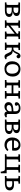

<svg xmlns="http://www.w3.org/2000/svg" viewBox="2905 -3478 720 6570"><g transform="rotate(90 3265.0 -193.0)"><path d="M63 0V-53L120 -57Q137 -59 142.5 -69Q148 -79 148 -105V-414Q148 -440 142.5 -450.5Q137 -461 120 -462L57 -466L70 -519H340Q402 -519 444 -506Q486 -493 507 -467Q528 -441 528 -401Q528 -346 485 -312.5Q442 -279 379 -274V-273Q424 -270 465.5 -257.5Q507 -245 533.5 -218.5Q560 -192 560 -146Q560 -106 537.5 -72.5Q515 -39 465.5 -19.5Q416 0 334 0ZM332 -58Q373 -58 401 -66.5Q429 -75 443.5 -95.5Q458 -116 458 -151Q458 -196 422 -215Q386 -234 329 -234H241V-62Q262 -61 288.5 -59.5Q315 -58 332 -58ZM241 -296H323Q376 -296 401 -322Q426 -348 426 -388Q426 -428 398 -444.5Q370 -461 312 -461Q299 -461 278.5 -460.5Q258 -460 241 -458Z M675 0V-53L732 -57Q749 -59 754.5 -69Q760 -79 760 -105V-414Q760 -440 754.5 -450.5Q749 -461 732 -462L672 -466L685 -519H933V-466L880 -462Q864 -461 858.5 -451Q853 -441 853 -417V-186L1134 -412V-421Q1134 -446 1127 -454Q1120 -462 1102 -463L1042 -466L1055 -519H1317V-466L1261 -463Q1240 -462 1233.5 -453Q1227 -444 1227 -422V-97Q1227 -75 1233.5 -66.5Q1240 -58 1261 -56L1317 -53V0H1058V-53L1102 -56Q1120 -58 1127 -65.5Q1134 -73 1134 -98V-336L853 -110V-102Q853 -78 858.5 -68.5Q864 -59 880 -57L933 -53V0Z M1919 13Q1888 13 1867.5 1.5Q1847 -10 1829.5 -39.5Q1812 -69 1790 -122Q1773 -165 1756.5 -187.5Q1740 -210 1722 -219.5Q1704 -229 1680 -233Q1664 -236 1644 -236.5Q1624 -237 1609 -236V-102Q1609 -78 1614.5 -68.5Q1620 -59 1636 -57L1692 -53V0H1436V-53L1488 -57Q1505 -59 1510.5 -69Q1516 -79 1516 -105V-414Q1516 -440 1510.5 -450.5Q1505 -461 1488 -462L1431 -466L1444 -519H1693V-466L1636 -462Q1620 -461 1614.5 -451Q1609 -441 1609 -417V-289Q1629 -289 1646.5 -290.5Q1664 -292 1677 -296Q1692 -302 1705.5 -313.5Q1719 -325 1733 -347.5Q1747 -370 1762 -408Q1781 -454 1800 -481Q1819 -508 1841.5 -520.5Q1864 -533 1892 -533Q1927 -533 1951.5 -513Q1976 -493 1976 -463Q1976 -448 1967 -433Q1958 -418 1943.5 -408.5Q1929 -399 1911 -399Q1895 -399 1880 -411.5Q1865 -424 1854 -458Q1847 -449 1840.5 -438.5Q1834 -428 1826.5 -412.5Q1819 -397 1807 -372Q1789 -333 1770 -310.5Q1751 -288 1722 -273V-270Q1761 -268 1790 -256Q1819 -244 1840.5 -221.5Q1862 -199 1877 -162Q1902 -104 1920.5 -78.5Q1939 -53 1963 -53Q1971 -53 1980 -55.5Q1989 -58 1999 -63L2010 -21Q1988 -4 1965 4.5Q1942 13 1919 13Z M2328 14Q2250 14 2193.5 -17.5Q2137 -49 2107 -107.5Q2077 -166 2077 -246Q2077 -335 2109.5 -399Q2142 -463 2202 -498Q2262 -533 2343 -533Q2422 -533 2479.5 -501.5Q2537 -470 2568.5 -411.5Q2600 -353 2600 -271Q2600 -182 2568 -118Q2536 -54 2475 -20Q2414 14 2328 14ZM2344 -51Q2394 -51 2429 -73Q2464 -95 2482.5 -138Q2501 -181 2501 -244Q2501 -298 2489 -340Q2477 -382 2454 -410Q2431 -438 2399 -452.5Q2367 -467 2327 -467Q2280 -467 2246 -444.5Q2212 -422 2194 -378Q2176 -334 2176 -269Q2176 -200 2197 -151Q2218 -102 2255.5 -76.5Q2293 -51 2344 -51Z M2718 0V-53L2778 -57Q2795 -58 2800.5 -68.5Q2806 -79 2806 -105V-414Q2806 -440 2800.5 -450.5Q2795 -461 2778 -462L2715 -466L2728 -519H2982V-466L2926 -462Q2910 -461 2904.5 -451Q2899 -441 2899 -417V-291H3173V-421Q3173 -446 3166 -454Q3159 -462 3141 -463L3084 -466L3097 -519H3353V-466L3300 -463Q3279 -462 3272.5 -453Q3266 -444 3266 -422V-97Q3266 -75 3272.5 -66.5Q3279 -58 3300 -56L3353 -53V0H3093V-53L3141 -56Q3159 -57 3166 -65Q3173 -73 3173 -98V-230H2899V-102Q2899 -78 2904.5 -68.5Q2910 -59 2926 -57L2982 -53V0Z M3625 14Q3558 14 3516.5 -24Q3475 -62 3475 -124Q3475 -181 3504 -216.5Q3533 -252 3601.5 -270Q3670 -288 3788 -293V-364Q3788 -399 3777 -423.5Q3766 -448 3739 -461.5Q3712 -475 3665 -475Q3637 -475 3610.5 -467.5Q3584 -460 3572 -448Q3582 -433 3588 -421.5Q3594 -410 3597 -402Q3600 -394 3600 -389Q3600 -367 3582 -353.5Q3564 -340 3540 -340Q3510 -340 3493.5 -355Q3477 -370 3477 -401Q3477 -436 3505 -466Q3533 -496 3579.5 -514.5Q3626 -533 3680 -533Q3747 -533 3791.5 -513.5Q3836 -494 3858.5 -454Q3881 -414 3881 -353V-105Q3881 -83 3893.5 -72Q3906 -61 3930 -61Q3945 -61 3958 -63.5Q3971 -66 3985 -71L3997 -26Q3980 -10 3951 2Q3922 14 3893 14Q3848 14 3825 -7.5Q3802 -29 3795 -72Q3774 -43 3748.5 -24Q3723 -5 3692 4.5Q3661 14 3625 14ZM3664 -60Q3698 -60 3726 -74Q3754 -88 3771 -112Q3788 -136 3788 -164V-232Q3713 -232 3666 -222Q3619 -212 3596.5 -191.5Q3574 -171 3574 -137Q3574 -100 3598.5 -80Q3623 -60 3664 -60Z M4070 0V-53L4127 -57Q4144 -59 4149.5 -69Q4155 -79 4155 -105V-414Q4155 -440 4149.5 -450.5Q4144 -461 4127 -462L4064 -466L4077 -519H4347Q4409 -519 4451 -506Q4493 -493 4514 -467Q4535 -441 4535 -401Q4535 -346 4492 -312.5Q4449 -279 4386 -274V-273Q4431 -270 4472.5 -257.5Q4514 -245 4540.5 -218.5Q4567 -192 4567 -146Q4567 -106 4544.5 -72.5Q4522 -39 4472.5 -19.5Q4423 0 4341 0ZM4339 -58Q4380 -58 4408 -66.5Q4436 -75 4450.5 -95.5Q4465 -116 4465 -151Q4465 -196 4429 -215Q4393 -234 4336 -234H4248V-62Q4269 -61 4295.5 -59.5Q4322 -58 4339 -58ZM4248 -296H4330Q4383 -296 4408 -322Q4433 -348 4433 -388Q4433 -428 4405 -444.5Q4377 -461 4319 -461Q4306 -461 4285.5 -460.5Q4265 -460 4248 -458Z M4939 14Q4861 14 4804 -18Q4747 -50 4715.5 -109Q4684 -168 4684 -247Q4684 -336 4716 -400Q4748 -464 4805.5 -498.5Q4863 -533 4941 -533Q5001 -533 5045 -510.5Q5089 -488 5113 -447Q5137 -406 5137 -349Q5137 -323 5135.5 -298.5Q5134 -274 5129 -247H4783Q4785 -187 4807.5 -146.5Q4830 -106 4869.5 -85.5Q4909 -65 4962 -65Q5003 -65 5041.5 -80.5Q5080 -96 5110 -124L5147 -85Q5110 -39 5054.5 -12.5Q4999 14 4939 14ZM4783 -310H5040Q5042 -320 5042.5 -330.5Q5043 -341 5043 -353Q5043 -408 5014.5 -438Q4986 -468 4931 -468Q4890 -468 4858.5 -450Q4827 -432 4808 -397Q4789 -362 4783 -310Z M5857 147 5845 87Q5838 53 5829 34Q5820 15 5805.5 7.5Q5791 0 5769 0H5257V-53L5314 -57Q5331 -59 5336.5 -69Q5342 -79 5342 -105V-414Q5342 -440 5336.5 -450.5Q5331 -461 5314 -462L5254 -466L5267 -519H5519V-466L5462 -462Q5446 -461 5440.5 -451Q5435 -441 5435 -417V-61H5700V-421Q5700 -446 5693 -454Q5686 -462 5668 -463L5610 -466L5623 -519H5883V-466L5827 -463Q5806 -462 5799.5 -453Q5793 -444 5793 -422V-61H5908L5909 138Z M6002 0V-53L6059 -57Q6076 -59 6081.5 -69Q6087 -79 6087 -105V-414Q6087 -440 6081.5 -450.5Q6076 -461 6059 -462L5996 -466L6009 -519H6264V-466L6207 -462Q6191 -461 6185.5 -451Q6180 -441 6180 -417V-306Q6212 -309 6240 -310.5Q6268 -312 6296 -312Q6358 -312 6402.5 -295.5Q6447 -279 6471 -246.5Q6495 -214 6495 -166Q6495 -105 6463 -68.5Q6431 -32 6374.5 -16Q6318 0 6245 0ZM6262 -57Q6325 -57 6360 -80.5Q6395 -104 6395 -156Q6395 -208 6361 -230.5Q6327 -253 6265 -253Q6235 -253 6216 -252Q6197 -251 6180 -249V-62Q6202 -59 6222.5 -58Q6243 -57 6262 -57Z"/></g></svg>

Font: Literata Variable Black
Style: Regular
Weight: 900
Designer: Latin by Veronika Burian and Jose Scaglione. Greek by Irene Vlachou. Cyrillic by Vera Evstafieva.
Foundry: TypeTogether
Version: Version 3.021